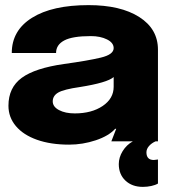

<svg xmlns="http://www.w3.org/2000/svg" viewBox="-20 -552 660 750"><path d="M13 -139Q13 -210 65 -248Q117 -286 230 -302Q324 -315 374 -327Q424 -339 424 -364Q424 -385 398 -398Q372 -411 335 -411Q263 -411 231 -394Q199 -377 199 -345H26Q26 -433 105 -482.5Q184 -532 326 -532Q451 -532 524 -485.5Q597 -439 597 -358V0H588Q572 7 562 18.5Q552 30 552 43Q552 73 581 73Q585 73 597 71V165Q587 171 571 174.5Q555 178 538 178Q496 178 470 153.5Q444 129 444 89Q444 63 459 38.5Q474 14 499 0H415L434 -49H430Q405 -21 354 -4Q303 13 250 13Q178 13 124.5 -6Q71 -25 42 -59.5Q13 -94 13 -139ZM272 -109Q338 -109 381 -138Q424 -167 424 -213V-251Q399 -229 292 -212Q229 -203 207.5 -190.5Q186 -178 186 -156Q186 -135 210.5 -122Q235 -109 272 -109Z"/></svg>

Font: Non Bureau Extended
Style: Bold
Weight: 700
Width: 7
Designer: Jona Saucedo
Foundry: Non Foundry
Version: Version 1.000; ttfautohint (v1.8.4)